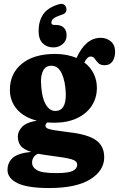

<svg xmlns="http://www.w3.org/2000/svg" viewBox="-20 -724 602 970"><path d="M328 -56Q422.5 -45.5 464.5 -16Q506.5 13.5 506.5 70.5Q506.5 138 435.8 182Q365 226 228 226Q118.5 226 68.2 201.2Q18 176.5 18 134.5Q18 96.5 45 73Q72 49.5 137.5 43.5Q96.5 30 83.2 10.8Q70 -8.5 70 -34Q70 -59.5 90.8 -82.2Q111.5 -105 166 -114.5Q100 -131.5 65 -172.8Q30 -214 30 -270Q30 -352.5 90.5 -402Q151 -451.5 258 -451.5Q289.5 -451.5 316.8 -446.2Q344 -441 366.5 -431Q413 -533 488.5 -533Q518.5 -533 540 -514.8Q561.5 -496.5 561.5 -463Q561.5 -432 547.8 -413.2Q534 -394.5 509 -394.5Q487 -394.5 476.5 -405.5Q466 -416.5 458.5 -427.5Q451 -438.5 438 -438.5Q421.5 -438.5 406 -408.5Q437.5 -384.5 453.5 -351.5Q469.5 -318.5 469.5 -281Q469.5 -228 442.5 -188Q415.5 -148 367.2 -126Q319 -104 255 -104Q236.5 -104 219 -105.5Q209.5 -97 209.5 -89.5Q209.5 -80.5 219 -75.5Q228.5 -70.5 254.2 -66.2Q280 -62 328 -56ZM239.5 -392Q212 -392 199.2 -369.2Q186.5 -346.5 187 -311Q189 -240.5 208.2 -202Q227.5 -163.5 259.5 -163.5Q314 -163.5 312.5 -249.5Q310.5 -312.5 292.2 -352.2Q274 -392 239.5 -392ZM142 97Q142 121 167 135.8Q192 150.5 264 150.5Q325.5 150.5 347.8 139.2Q370 128 370 108Q370 89 340.8 80.5Q311.5 72 234.5 62.5Q200 58 174 53Q159 56.5 150.5 69.5Q142 82.5 142 97ZM262.5 -598Q289 -598 302.8 -583.8Q316.5 -569.5 316.5 -545.5Q316.5 -518.5 297 -501.5Q277.5 -484.5 249.5 -484.5Q216.5 -484.5 195.8 -505.2Q175 -526 175 -567Q175 -616.5 197.8 -651Q220.5 -685.5 277.5 -702.5Q293.5 -707 303 -701.2Q312.5 -695.5 315 -683Q320 -658 292 -649.5Q259 -638.5 249.2 -629.5Q239.5 -620.5 239.5 -610Q239.5 -598 254 -598Z"/></svg>

Font: Fraunces 144pt S100
Style: Bold
Weight: 700
Version: Version 1.000; ttfautohint (v1.8.3)